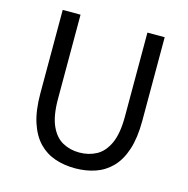

<svg xmlns="http://www.w3.org/2000/svg" viewBox="-109 -838 939 957"><g transform="rotate(15 360.5 -359.5)"><path d="M360.8 13.4Q304.7 13.4 256.8 -2.9Q208.8 -19.2 173.2 -56.1Q137.7 -93 117.8 -153.8Q97.9 -214.5 97.9 -302.4V-733.4H189.9V-299.9Q189.9 -212.2 212.7 -161.4Q235.5 -110.5 274.3 -89.3Q313.1 -68 360.8 -68Q409.8 -68 449 -89.3Q488.3 -110.5 511.7 -161.4Q535 -212.2 535 -299.9V-733.4H624.1V-302.4Q624.1 -214.5 604.3 -153.8Q584.6 -93 548.6 -56.1Q512.7 -19.2 464.6 -2.9Q416.5 13.4 360.8 13.4Z"/></g></svg>

Font: Noto Sans SC Thin
Style: Regular
Weight: 100
Designer: Ryoko NISHIZUKA 西塚涼子 (kana, bopomofo & ideographs); Paul D. Hunt (Latin, Greek & Cyrillic); Sandoll Communications 산돌커뮤니
Foundry: Adobe
Version: Version 2.004-H2;hotconv 1.0.118;makeotfexe 2.5.65603